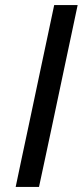

<svg xmlns="http://www.w3.org/2000/svg" viewBox="-20 -733 324 753"><path d="M41.5 0Q54 -59.5 65.5 -114.2Q77 -169 91.5 -236L141.5 -472.5Q156 -541 168 -597.2Q180 -653.5 192.5 -713H284.5Q272 -653.5 260 -597.2Q248 -541 233.5 -472.5L183.5 -236Q169 -169 157.5 -114.2Q146 -59.5 133 0Z"/></svg>

Font: Commissioner
Style: Italic
Weight: 400
Italic angle: -12°
Designer: Kostas Bartsokas
Foundry: Kostas Bartsokas
Version: Version 1.000; ttfautohint (v1.8.3)